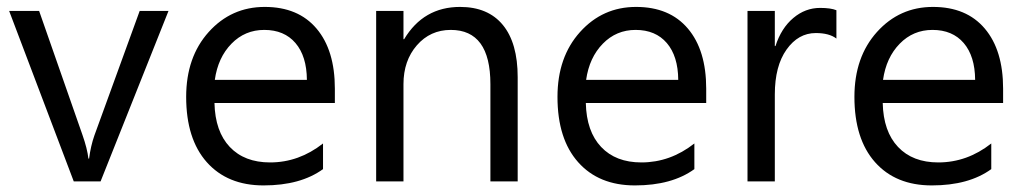

<svg xmlns="http://www.w3.org/2000/svg" viewBox="-20 -532 3001 563"><path d="M474.1 -500 274.9 0H196.3L6.8 -500H94.7L221.7 -136.7Q235.8 -96.7 239.3 -66.9H241.2Q246.1 -104.5 256.8 -134.8L389.6 -500Z M961.9 -230H608.9Q610.8 -146.5 653.8 -101.1Q696.8 -55.7 772 -55.7Q856.4 -55.7 927.2 -111.3V-36.1Q861.3 11.7 752.9 11.7Q647 11.7 586.4 -56.4Q525.9 -124.5 525.9 -248Q525.9 -364.7 592 -438.2Q658.2 -511.7 756.3 -511.7Q854.5 -511.7 908.2 -448.2Q961.9 -384.8 961.9 -272ZM879.9 -297.9Q879.4 -367.2 846.4 -405.8Q813.5 -444.3 754.9 -444.3Q698.2 -444.3 658.7 -403.8Q619.1 -363.3 609.9 -297.9Z M1498 0H1418V-285.2Q1418 -444.3 1301.8 -444.3Q1241.7 -444.3 1202.4 -399.2Q1163.1 -354 1163.1 -285.2V0H1083V-500H1163.1V-417H1165Q1221.7 -511.7 1329.1 -511.7Q1411.1 -511.7 1454.6 -458.7Q1498 -405.8 1498 -305.7Z M2050.8 -230H1697.8Q1699.7 -146.5 1742.7 -101.1Q1785.6 -55.7 1860.8 -55.7Q1945.3 -55.7 2016.1 -111.3V-36.1Q1950.2 11.7 1841.8 11.7Q1735.8 11.7 1675.3 -56.4Q1614.7 -124.5 1614.7 -248Q1614.7 -364.7 1680.9 -438.2Q1747.1 -511.7 1845.2 -511.7Q1943.4 -511.7 1997.1 -448.2Q2050.8 -384.8 2050.8 -272ZM1968.8 -297.9Q1968.3 -367.2 1935.3 -405.8Q1902.3 -444.3 1843.8 -444.3Q1787.1 -444.3 1747.6 -403.8Q1708 -363.3 1698.7 -297.9Z M2432.6 -418.9Q2411.6 -435.1 2372.1 -435.1Q2320.8 -435.1 2286.4 -386.7Q2252 -338.4 2252 -254.9V0H2171.9V-500H2252V-397H2253.9Q2271 -449.7 2306.2 -479.2Q2341.3 -508.8 2384.8 -508.8Q2416 -508.8 2432.6 -502Z M2921.4 -230H2568.4Q2570.3 -146.5 2613.3 -101.1Q2656.2 -55.7 2731.4 -55.7Q2815.9 -55.7 2886.7 -111.3V-36.1Q2820.8 11.7 2712.4 11.7Q2606.4 11.7 2545.9 -56.4Q2485.4 -124.5 2485.4 -248Q2485.4 -364.7 2551.5 -438.2Q2617.7 -511.7 2715.8 -511.7Q2814 -511.7 2867.7 -448.2Q2921.4 -384.8 2921.4 -272ZM2839.4 -297.9Q2838.9 -367.2 2805.9 -405.8Q2772.9 -444.3 2714.4 -444.3Q2657.7 -444.3 2618.2 -403.8Q2578.6 -363.3 2569.3 -297.9Z"/></svg>

Font: Segoe UI Historic
Style: Regular
Weight: 400
Foundry: Microsoft Corporation
Version: Version 1.03